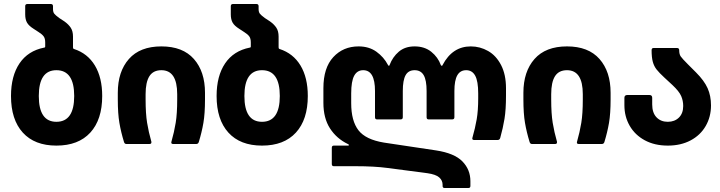

<svg xmlns="http://www.w3.org/2000/svg" viewBox="-20 -720 3601 960"><path d="M35 -240Q35 -340 77.5 -403Q120 -466 201 -482Q206 -482 206 -488V-508Q206 -528 198 -538.5Q190 -549 174 -559L148 -576Q124 -591 115 -607Q106 -623 106 -648V-689Q106 -700 117 -700H234Q245 -700 245 -689V-675Q245 -660 251 -652Q257 -644 276 -630L302 -613Q323 -598 334 -581Q345 -564 345 -537V-483Q345 -480 346 -478Q347 -476 350 -475Q418 -453 454.5 -392.5Q491 -332 491 -240Q491 -122 431.5 -57Q372 8 262 8Q153 8 94 -57Q35 -122 35 -240ZM262 -111Q351 -111 351 -240Q351 -369 262 -369Q174 -369 174 -240Q174 -111 262 -111Z M708 -249V-223Q708 -152 715.5 -106Q723 -60 737 -11V-8Q737 0 727 0H612Q603 0 600 -10Q585 -59 577 -105.5Q569 -152 569 -223V-256Q569 -362 624.5 -425Q680 -488 787 -488Q894 -488 949.5 -425Q1005 -362 1005 -256V-223Q1005 -152 997 -105.5Q989 -59 974 -10Q971 0 961 0H846Q834 0 837 -11Q851 -60 858.5 -106Q866 -152 866 -223V-249Q866 -369 787 -369Q746 -369 727 -339Q708 -309 708 -249Z M1063 -240Q1063 -340 1105.5 -403Q1148 -466 1229 -482Q1234 -482 1234 -488V-508Q1234 -528 1226 -538.5Q1218 -549 1202 -559L1176 -576Q1152 -591 1143 -607Q1134 -623 1134 -648V-689Q1134 -700 1145 -700H1262Q1273 -700 1273 -689V-675Q1273 -660 1279 -652Q1285 -644 1304 -630L1330 -613Q1351 -598 1362 -581Q1373 -564 1373 -537V-483Q1373 -480 1374 -478Q1375 -476 1378 -475Q1446 -453 1482.5 -392.5Q1519 -332 1519 -240Q1519 -122 1459.5 -57Q1400 8 1290 8Q1181 8 1122 -57Q1063 -122 1063 -240ZM1290 -111Q1379 -111 1379 -240Q1379 -369 1290 -369Q1202 -369 1202 -240Q1202 -111 1290 -111Z M2193 210V204Q2193 182 2176 167Q2159 152 2117 146L1919 120Q1852 111 1757 111H1649Q1639 111 1639 100V19Q1639 8 1649 8H1719Q1725 8 1725 5Q1725 3 1719 0Q1663 -27 1630 -78Q1597 -129 1597 -206V-279Q1597 -381 1646.5 -434.5Q1696 -488 1773 -488Q1825 -488 1862 -461.5Q1899 -435 1920 -395Q1922 -391 1924.5 -391Q1927 -391 1928 -395Q1943 -435 1974 -461.5Q2005 -488 2053 -488Q2103 -488 2136.5 -461Q2170 -434 2184 -395Q2186 -391 2189 -391Q2192 -391 2193 -395Q2242 -488 2334 -488Q2380 -488 2420.5 -465Q2461 -442 2485.5 -394.5Q2510 -347 2510 -279V-243Q2510 -172 2502.5 -126Q2495 -80 2481 -30Q2478 -20 2468 -20H2351Q2339 -20 2342 -31Q2356 -80 2363.5 -123.5Q2371 -167 2371 -229V-253Q2371 -314 2356 -341.5Q2341 -369 2311 -369Q2281 -369 2266.5 -343.5Q2252 -318 2252 -265V-134Q2252 -123 2241 -123H2123Q2113 -123 2113 -134V-265Q2113 -319 2098.5 -344Q2084 -369 2053 -369Q2022 -369 2008 -344Q1994 -319 1994 -265V-134Q1994 -123 1983 -123H1865Q1855 -123 1855 -134V-265Q1855 -369 1796 -369Q1766 -369 1751 -341.5Q1736 -314 1736 -253V-204Q1736 -116 1772 -69Q1808 -22 1900 -7L2160 32Q2252 46 2292 87Q2332 128 2332 186V210Q2332 220 2322 220H2203Q2193 220 2193 210Z M2736 -249V-223Q2736 -152 2743.5 -106Q2751 -60 2765 -11V-8Q2765 0 2755 0H2640Q2631 0 2628 -10Q2613 -59 2605 -105.5Q2597 -152 2597 -223V-256Q2597 -362 2652.5 -425Q2708 -488 2815 -488Q2922 -488 2977.5 -425Q3033 -362 3033 -256V-223Q3033 -152 3025 -105.5Q3017 -59 3002 -10Q2999 0 2989 0H2874Q2862 0 2865 -11Q2879 -60 2886.5 -106Q2894 -152 2894 -223V-249Q2894 -369 2815 -369Q2774 -369 2755 -339Q2736 -309 2736 -249Z M3102 -194V-231Q3102 -245 3117 -245H3227Q3241 -245 3241 -231V-198Q3241 -156 3262.5 -133.5Q3284 -111 3319 -111Q3353 -111 3374.5 -132Q3396 -153 3396 -190Q3396 -216 3386 -239.5Q3376 -263 3342 -295L3302 -332Q3276 -356 3263 -372.5Q3250 -389 3244 -411Q3238 -433 3238 -469Q3238 -480 3248 -480H3365Q3376 -480 3376 -469Q3376 -449 3383.5 -438Q3391 -427 3420 -398L3460 -358Q3501 -317 3518 -279Q3535 -241 3535 -193Q3535 -136 3508.5 -90Q3482 -44 3433 -18Q3384 8 3319 8Q3253 8 3204 -18.5Q3155 -45 3128.5 -91Q3102 -137 3102 -194Z"/></svg>

Font: Barlow GEO Bold
Style: Regular
Weight: 700
Designer: Jeremy Tribby
Foundry: Tribby Type
Version: Version 1.408